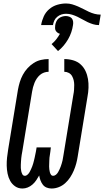

<svg xmlns="http://www.w3.org/2000/svg" viewBox="-20 -1074 598 1102"><path d="M276 8Q261 8 247.5 2.5Q234 -3 225.5 -14.5Q217 -26 212 -39.5Q207 -53 205 -67Q197 -53 188 -39.5Q179 -26 166.5 -15Q154 -4 139 2Q124 8 109 8Q85 8 67 -4.5Q49 -17 38.5 -36Q28 -55 23.5 -77.5Q19 -100 18.5 -123Q18 -146 20.5 -169.5Q23 -193 27 -217L83 -559Q87 -581 93.5 -602.5Q100 -624 111 -644.5Q122 -665 138 -682.5Q154 -700 173.5 -712.5Q193 -725 215 -730Q237 -735 259 -735V-662Q246 -662 233 -657.5Q220 -653 209.5 -644Q199 -635 191 -623Q183 -611 178 -598.5Q173 -586 169.5 -573Q166 -560 164 -547L108 -205Q106 -195 104.5 -185.5Q103 -176 102 -166.5Q101 -157 100.5 -147.5Q100 -138 99.5 -128.5Q99 -119 99.5 -109.5Q100 -100 102 -91Q104 -82 108.5 -73.5Q113 -65 123 -65Q131 -65 138.5 -72Q146 -79 150 -86.5Q154 -94 158 -102.5Q162 -111 165 -119Q168 -127 170.5 -135.5Q173 -144 175 -152.5Q177 -161 179 -169.5Q181 -178 182.5 -186.5Q184 -195 186 -203.5Q188 -212 189 -221L190 -228H272L271 -221Q270 -212 269 -203.5Q268 -195 266.5 -186.5Q265 -178 264 -169.5Q263 -161 263 -152.5Q263 -144 262.5 -135.5Q262 -127 262 -119Q262 -111 263 -102.5Q264 -94 266 -86Q268 -78 272.5 -71.5Q277 -65 285 -65Q294 -65 301.5 -71.5Q309 -78 313.5 -86Q318 -94 322 -102.5Q326 -111 329 -119.5Q332 -128 334.5 -136.5Q337 -145 339 -153.5Q341 -162 342 -170.5Q343 -179 345 -188L401 -530Q404 -544 405 -558Q406 -572 406 -586Q406 -600 403 -613Q400 -626 393.5 -637.5Q387 -649 375 -655.5Q363 -662 349 -662V-735Q375 -735 399.5 -728Q424 -721 442 -705Q460 -689 470.5 -667Q481 -645 485 -620.5Q489 -596 488 -570Q487 -544 482 -518L426 -176Q423 -156 417.5 -135.5Q412 -115 403.5 -95Q395 -75 383 -56.5Q371 -38 354.5 -23Q338 -8 317.5 0Q297 8 276 8ZM284 -930H216Q220 -955 231 -979.5Q242 -1004 262.5 -1021.5Q283 -1039 308.5 -1046.5Q334 -1054 359 -1054Q378 -1054 394.5 -1049Q411 -1044 427.5 -1037Q444 -1030 459 -1022Q474 -1014 490 -1006.5Q506 -999 523 -994.5Q540 -990 558 -990L548 -930Q530 -930 514 -935Q498 -940 483 -947Q468 -954 453.5 -962.5Q439 -971 424 -978Q409 -985 393 -990Q377 -995 359 -995Q346 -995 333 -991Q320 -987 308.5 -977.5Q297 -968 291.5 -955.5Q286 -943 284 -930ZM313 -781 276 -821Q291 -833 303 -848.5Q315 -864 324 -880Q316 -882 309.5 -887Q303 -892 299.5 -898.5Q296 -905 296 -913.5Q296 -922 297 -930Q299 -941 303.5 -951Q308 -961 316.5 -968Q325 -975 336 -978.5Q347 -982 357 -982Q367 -982 377 -978.5Q387 -975 392.5 -968Q398 -961 399.5 -951Q401 -941 399 -930Q396 -909 389 -888.5Q382 -868 371 -849Q360 -830 345.5 -812.5Q331 -795 313 -781Z"/></svg>

Font: Iosevka Term Curly Medium
Style: Italic
Weight: 500
Italic angle: -9°
Designer: Belleve Invis
Foundry: Belleve Invis
Version: Version 32.3.0